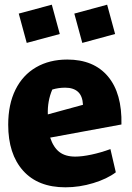

<svg xmlns="http://www.w3.org/2000/svg" viewBox="-20 -787 561 819"><path d="M15 -255Q15 -342 46 -404.5Q77 -467 134 -500Q191 -533 267 -533Q380 -533 440.5 -461Q501 -389 498 -256L194 -200Q208 -158 233.5 -138.5Q259 -119 301 -119Q330 -119 370 -127.5Q410 -136 451 -151L474 -52Q437 -24 378 -6Q319 12 259 12Q142 12 78.5 -59Q15 -130 15 -255ZM334 -340Q332 -378 312.5 -395.5Q293 -413 258 -413Q229 -413 203 -405Q182 -356 184 -299ZM60 -729 201 -767 235 -642 94 -604ZM297 -729 437 -767 471 -642 331 -604Z"/></svg>

Font: Suez One
Style: Regular
Weight: 400
Version: Version 1.000